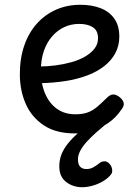

<svg xmlns="http://www.w3.org/2000/svg" viewBox="-20 -539 566 803"><path d="M293 19Q214 19 163 -15Q112 -49 87.5 -105Q63 -161 63 -228Q63 -295 81.5 -348.5Q100 -402 134 -440Q168 -478 214.5 -498.5Q261 -519 316 -519Q365 -519 401.5 -504.5Q438 -490 458.5 -460.5Q479 -431 479 -386Q479 -348 462.5 -317Q446 -286 416 -262.5Q386 -239 345 -223.5Q304 -208 253 -200Q202 -192 145 -191V-261Q178 -261 212.5 -265.5Q247 -270 279 -279Q311 -288 336 -302.5Q361 -317 375.5 -336Q390 -355 390 -379Q390 -411 368.5 -425Q347 -439 311 -439Q278 -439 249.5 -426Q221 -413 198.5 -387.5Q176 -362 163.5 -326Q151 -290 151 -244Q151 -189 168.5 -148Q186 -107 218 -84Q250 -61 295 -61Q325 -61 346 -68.5Q367 -76 385.5 -91.5Q404 -107 426 -129Q441 -144 453.5 -144Q466 -144 480 -133Q494 -122 497 -109.5Q500 -97 490 -84Q465 -46 431 -23.5Q397 -1 361.5 9Q326 19 293 19ZM324 244Q285 244 256.5 222Q228 200 228 157Q228 130 237 107Q246 84 263.5 62Q281 40 306.5 17Q332 -6 366 -32L428 -33V-24Q405 -5 383.5 14Q362 33 344.5 52Q327 71 316.5 90Q306 109 306 128Q306 149 315.5 158.5Q325 168 341 168Q356 168 368 162Q380 156 399 141Q406 136 416 135.5Q426 135 436 144Q446 154 448.5 167Q451 180 446 188Q434 205 412.5 218Q391 231 367.5 237.5Q344 244 324 244Z"/></svg>

Font: Playwrite ID
Style: Regular
Weight: 400
Designer: Veronika Burian, José Scaglione
Foundry: TypeTogether
Version: Version 1.002